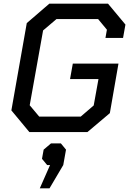

<svg xmlns="http://www.w3.org/2000/svg" viewBox="-20 -720 704 1047"><path d="M42 -118 126 -594 249 -700H569L664 -586L651 -513H555L563 -558L515 -616H288L215 -554L142 -146L194 -84H420L491 -145L517 -289H362L377 -373H626L579 -103L457 0H140ZM253 180H237L209 146L218 96L258 62H312L340 96L325 180L250 307H197Z"/></svg>

Font: Chakra Petch Medium
Style: Italic
Weight: 500
Italic angle: -10°
Designer: Katatrad Aksorn Co.,Ltd.
Foundry: Cadson Demak Co.,Ltd.
Version: Version 1.000; ttfautohint (v1.6)